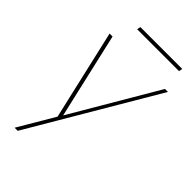

<svg xmlns="http://www.w3.org/2000/svg" viewBox="-251 -721 1005 1005"><g transform="rotate(45 251.5 -219.0)"><path d="M481 -500H503L91 200H68L186 0L71 -500H93L202 -25ZM161 -638H471L467 -618H157Z"/></g></svg>

Font: Albert Sans Thin
Style: Italic
Weight: 250
Italic angle: -11.25°
Designer: Andreas Rasmussen
Foundry: a.Foundry
Version: Version 1.025